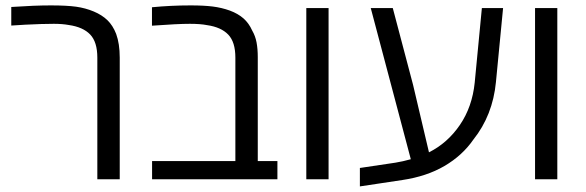

<svg xmlns="http://www.w3.org/2000/svg" viewBox="-20 -660 2158 707"><path d="M338.4 0V-447.8Q338.4 -505.4 312 -533Q285.6 -560.5 233.4 -567.9Q209.5 -572.3 178.2 -572.3Q159.2 -572.3 130.9 -571.5Q102.5 -570.8 73.2 -569.1Q43.9 -567.4 21.5 -565.9V-634.3Q64.9 -637.2 101.1 -638.7Q137.2 -640.1 167 -640.1Q225.6 -640.1 260.3 -635.3Q294.9 -630.4 325.2 -617.7Q355.5 -605 375.5 -585.7Q395.5 -566.4 407.7 -535.2Q420.9 -499 420.9 -447.8V0Z M540 0V-66.9H846.7V-447.8Q846.7 -505.4 820.3 -532.7Q793.9 -560.1 742.7 -567.4Q718.3 -572.3 679.2 -572.3Q656.2 -572.3 622.1 -570.6Q587.9 -568.8 539.6 -565.4V-633.3Q609.9 -640.1 681.6 -640.1Q730.5 -640.1 763.4 -636Q796.4 -631.8 826.2 -621.1Q856.4 -609.9 876.5 -592.3Q896.5 -574.7 908.7 -547.4Q920.4 -527.3 924.8 -503.4Q929.2 -479.5 929.2 -449.7V-66.9H1001.5V0Z M1107.9 0V-630.4H1189.9V0Z M1305.2 26.4V-41.5L1436 -61Q1463.4 -65.4 1492.7 -73.7L1345.2 -630.4H1426.3L1501 -347.7L1559.6 -99.1Q1627.9 -133.3 1673.3 -199.7Q1718.8 -266.1 1728 -355.5L1754.4 -630.4H1832.5L1806.2 -357.9Q1794.4 -235.4 1723.1 -146Q1682.6 -87.4 1616.7 -48.8Q1550.8 -10.3 1461.4 2.9Q1417.5 9.8 1378.4 15.4Q1339.4 21 1305.2 26.4Z M1950.2 0V-630.4H2032.2V0Z"/></svg>

Font: Open Sans
Style: Regular
Weight: 400
Designer: Monotype Design Team
Foundry: Monotype Imaging Inc.
Version: Version 3.000; ttfautohint (v1.8.4)